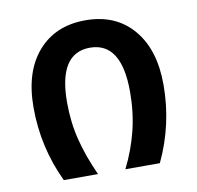

<svg xmlns="http://www.w3.org/2000/svg" viewBox="-67 -622 708 691"><g transform="rotate(-10 287.0 -276.5)"><path d="M112 0H237Q205 -70 188.5 -135Q172 -200 172 -273Q172 -453 287 -453Q402 -453 402 -272Q402 -197 385.5 -130.5Q369 -64 337 0H463Q525 -131 525 -276Q525 -405 461.5 -479Q398 -553 288 -553Q178 -553 114 -479.5Q50 -406 50 -276Q50 -130 112 0Z"/></g></svg>

Font: Noto Sans Georgian SemiCondensed Semi
Style: Regular
Weight: 600
Width: 4
Designer: Monotype Design Team
Foundry: Monotype Imaging Inc.
Version: Version 1.901